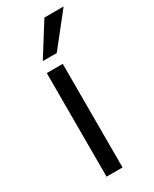

<svg xmlns="http://www.w3.org/2000/svg" viewBox="-189 -770 661 822"><g transform="rotate(-30 141.5 -358.5)"><path d="M157 3H78V-509H157ZM158 -562H89L188 -720H283Z"/></g></svg>

Font: Hind Siliguri Fixed
Style: Regular
Weight: 400
Designer: Jyotish Sonowal
Foundry: Indian Type Foundry
Version: Version 1.001;October 28, 2021;FontCreator 12.0.0.2565 64-bi